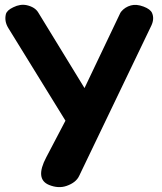

<svg xmlns="http://www.w3.org/2000/svg" viewBox="-20 -758 675 802"><path d="M579.6 -730.5Q549.8 -741.7 526.9 -735.4Q501.5 -728.5 485.4 -708.5Q482.9 -704.6 482.4 -703.6L333 -390.1L139.6 -706.1Q126 -728.5 91.8 -736.3Q64.5 -742.2 35.2 -727.5Q8.3 -714.8 4.4 -698.2Q-2.4 -668.9 14.6 -641.1L253.4 -253.9L173.3 -101.1Q125 -9.8 185.1 14.6Q224.1 30.3 257.8 18.6Q297.4 4.9 310.5 -22.9L612.3 -651.4Q625.5 -679.7 615.2 -703.6Q608.4 -719.7 579.6 -730.5Z"/></svg>

Font: Comic Relief
Style: Bold
Weight: 700
Designer: Jeff Davis
Foundry: Loudifier
Version: Version 1.200; ttfautohint (v1.8.4.7-5d5b)